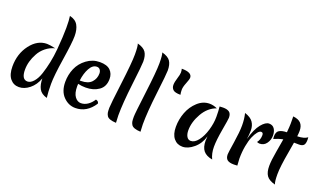

<svg xmlns="http://www.w3.org/2000/svg" viewBox="-93 -1552 3693 2203"><g transform="rotate(20 1753.0 -450.0)"><path d="M184 -202Q184 -83 256 -83Q294 -83 330 -124Q366 -165 388.5 -234Q411 -303 427.5 -381.5Q444 -460 452 -548Q466 -718 466 -813.5Q466 -909 458 -957Q530 -941 559 -889Q588 -837 588 -758Q588 -679 554.5 -464Q521 -249 521 -150Q521 -51 530 18Q459 -1 432.5 -50.5Q406 -100 406 -175Q375 -89 313 -39Q251 11 185 11Q119 11 77.5 -39.5Q36 -90 36 -188Q36 -343 121 -454.5Q206 -566 322 -566Q355 -566 426 -550Q364 -534 315.5 -494.5Q267 -455 240 -404Q184 -303 184 -202Z M907 -246Q859 -246 813 -257Q812 -247 812 -226Q812 -143 843 -101Q874 -59 917 -59Q960 -59 999 -85Q1038 -111 1067 -157Q1103 -149 1103 -120Q1015 15 876 15Q792 15 729 -49.5Q666 -114 666 -229Q666 -315 699 -392.5Q732 -470 804 -523.5Q876 -577 963.5 -577Q1051 -577 1092 -537Q1133 -497 1133 -432Q1133 -338 1067.5 -292Q1002 -246 907 -246ZM949 -515Q898 -515 863 -452Q828 -389 817 -299H832Q919 -299 960.5 -344Q1002 -389 1002 -452Q1002 -478 988.5 -496.5Q975 -515 949 -515Z M1298 -926Q1373 -906 1400.5 -865.5Q1428 -825 1428 -751Q1428 -707 1399 -465Q1370 -223 1370 -75Q1370 -43 1374 15Q1283 11 1261 -25Q1249 -45 1246 -63.5Q1243 -82 1243 -121Q1243 -160 1276.5 -428Q1310 -696 1310 -796Q1310 -896 1298 -926Z M1597 -926Q1672 -906 1699.5 -865.5Q1727 -825 1727 -751Q1727 -707 1698 -465Q1669 -223 1669 -75Q1669 -43 1673 15Q1582 11 1560 -25Q1548 -45 1545 -63.5Q1542 -82 1542 -121Q1542 -160 1575.5 -428Q1609 -696 1609 -796Q1609 -896 1597 -926Z M1997 -762Q1997 -742 1975 -688Q1953 -634 1953 -600.5Q1953 -567 1959 -540Q1890 -540 1867 -562.5Q1844 -585 1844 -619.5Q1844 -654 1860.5 -705.5Q1877 -757 1877 -781.5Q1877 -806 1871 -827Q1997 -827 1997 -762Z M2183 -189Q2183 -142 2200.5 -112.5Q2218 -83 2250 -83Q2297 -83 2339.5 -138Q2382 -193 2407.5 -279Q2433 -365 2433 -442.5Q2433 -520 2427 -568Q2457 -570 2469 -570Q2520 -570 2546 -551Q2572 -532 2572 -483Q2572 -464 2548 -328.5Q2524 -193 2524 -111.5Q2524 -30 2555 33Q2480 20 2445 -22.5Q2410 -65 2410 -145Q2410 -159 2414 -199Q2387 -104 2318 -46Q2249 12 2182.5 12Q2116 12 2075.5 -37.5Q2035 -87 2035 -178Q2035 -269 2067.5 -354.5Q2100 -440 2165 -499.5Q2230 -559 2310 -559Q2356 -559 2404 -537Q2303 -501 2243 -395.5Q2183 -290 2183 -189Z M2849 -325Q2885 -455 2935.5 -516.5Q2986 -578 3029.5 -578Q3073 -578 3095 -545.5Q3117 -513 3117 -461.5Q3117 -410 3086.5 -367Q3056 -324 3003 -324Q2989 -324 2970 -332Q3001 -371 3001 -426Q3001 -458 2975 -458Q2956 -458 2934 -431.5Q2912 -405 2892 -358.5Q2872 -312 2858.5 -239.5Q2845 -167 2845 -85Q2845 -75 2850 0Q2818 2 2809 2Q2752 2 2727 -18Q2702 -38 2702 -84Q2702 -104 2723 -238Q2744 -372 2744 -451.5Q2744 -531 2727 -598Q2800 -575 2829 -532.5Q2858 -490 2858 -433.5Q2858 -377 2849 -325Z M3371 -470Q3366 -434 3350 -345Q3316 -156 3316 -65Q3316 26 3330 57Q3253 37 3224 -4.5Q3195 -46 3195 -122Q3195 -189 3216 -305.5Q3237 -422 3243 -463Q3191 -454 3132 -428Q3130 -450 3130 -461Q3130 -514 3162 -533.5Q3194 -553 3254 -554Q3261 -629 3261 -662Q3261 -695 3260.5 -717Q3260 -739 3260 -750Q3326 -743 3356 -710.5Q3386 -678 3386 -618Q3386 -594 3381 -551Q3465 -553 3504 -584Q3506 -564 3506 -554Q3506 -506 3489 -487.5Q3472 -469 3432 -469Q3392 -469 3371 -470Z"/></g></svg>

Font: MeriendaOneRegular
Style: Regular
Weight: 400
Designer: Eduardo Rodriguez Tunni
Foundry: Eduardo Rodriguez Tunni
Version: Version 1.001